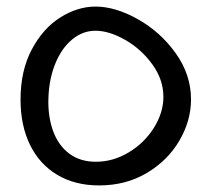

<svg xmlns="http://www.w3.org/2000/svg" viewBox="-20 -563 640 584"><path d="M42.5 -260Q42.5 -348 76.5 -412.2Q110.5 -476.5 163.2 -509.8Q216 -543 270.5 -543Q331 -543 399.5 -504.5Q468 -466 514.5 -401Q561 -336 561 -260.5Q561 -196 525.8 -135.5Q490.5 -75 426.8 -37Q363 1 281.5 1Q208.5 1 154.5 -31Q100.5 -63 71.5 -122Q42.5 -181 42.5 -260ZM477 -268.5Q477 -320.5 443.5 -367Q410 -413.5 361 -441.5Q312 -469.5 270.5 -469.5Q231.5 -469.5 199.8 -443.2Q168 -417 149 -371.5Q130 -326 127.5 -270L127 -254Q127 -201.5 143.2 -160Q159.5 -118.5 192 -94.8Q224.5 -71 271.5 -71Q324.5 -71 372 -99.8Q419.5 -128.5 448.2 -174.5Q477 -220.5 477 -268.5Z"/></svg>

Font: JuliaMono
Style: Regular
Weight: 400
Monospace: yes
Designer: cormullion
Foundry: corm
Version: Version 0.055; ttfautohint (v1.8.4)